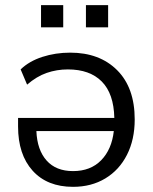

<svg xmlns="http://www.w3.org/2000/svg" viewBox="-20 -715 594 744"><path d="M263 9Q163 9 106.5 -53.5Q50 -116 50 -225V-258H423Q421 -352 374.5 -399Q328 -446 243 -446Q200 -446 161 -432.5Q122 -419 85 -387L60 -446Q93 -478 144 -494.5Q195 -511 252 -511Q366 -511 434 -443Q502 -375 502 -252Q502 -174 472 -115Q442 -56 388 -23.5Q334 9 263 9ZM263 -52Q331 -52 372 -94Q413 -136 421 -207H121Q124 -134 160.5 -93Q197 -52 263 -52ZM313 -609V-695H399V-609ZM139 -609V-695H225V-609Z"/></svg>

Font: Mulish
Style: Regular
Weight: 400
Designer: Vernon Adams
Foundry: Vernon Adams
Version: Version 3.603; ttfautohint (v1.8.3)